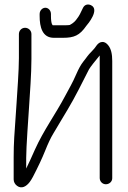

<svg xmlns="http://www.w3.org/2000/svg" viewBox="-20 -812 561 843"><path d="M154 -750.5V-742.5C154 -692.6 166 -646 216.5 -646H256.2C305 -646 329.5 -655.9 358.9 -698.5C365.5 -705.8 419.8 -770.8 379 -789.4C373 -792.1 365.8 -793.3 358.8 -791C352 -788.7 347.6 -783.6 344.6 -777.9L344.3 -777.5L344.2 -777.1C334.4 -755.2 326.2 -740.5 320.9 -733.9L320.5 -733.4L320.1 -732.9C311.4 -719.4 301.5 -710.1 286.7 -702.5C286.1 -702.2 278.3 -701 266.7 -701H211.8C211.7 -701 203.7 -704 203.7 -742.5V-750.5C203.7 -765.5 192.6 -778 179.2 -778C165.8 -778 154 -765.5 154 -750.5ZM63 -556.5C63 -504 55.7 -405.1 52.5 -355.8L42.5 -208.8C40.8 -181.1 40 -152.2 40 -121.8V-24.4C40 -13.1 45.6 -2.8 55 4C74.7 18.8 95.7 6.7 110.3 -12.7C115.1 -19.1 119.8 -26.7 124.6 -35.7C147.1 -78.9 164.9 -116.8 178 -149.6C190.8 -181.8 202.6 -206.7 213.4 -224.5L246.5 -280.1C256.6 -297.1 266.9 -314.2 277.3 -331.5C310.8 -387.4 340.8 -448.9 370.8 -507.6C375.3 -516 402.1 -550.2 417.8 -568.5C417.8 -568 417.8 -567.2 417.8 -566.5V-30.5C417.8 -16.1 429 -3 444.8 -3C459.7 -3 472.8 -14.4 472.8 -29.4V-544.3C472.8 -574.1 468 -597.4 455.1 -613.2C448.8 -621.2 440.4 -628.1 429.3 -627.8C419.2 -627.6 411.4 -621.5 405.6 -614.4L405.2 -613.9L404.9 -613.4C398.7 -604.1 391.7 -595.6 384 -587.8C363.1 -567 362.7 -562.1 344.6 -540C334.6 -527 325 -509.5 315.3 -487.3C296.7 -444.4 286.1 -428.7 265.1 -388.9C223.8 -310.8 171.5 -240.1 133.1 -154.7C118.1 -120.5 106.1 -94.5 95 -72V-119C95 -167.1 104.6 -295.2 107.5 -341.2C111.1 -398.5 118 -487.2 118 -552.5V-662.5C118 -678.1 104.9 -690 90 -690C74.2 -690 63 -676.9 63 -662.5Z"/></svg>

Font: MewTooHand
Style: BdCond
Weight: 400
Designer: Mew Too, Robert Jablonski
Version: Version 0.77